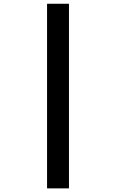

<svg xmlns="http://www.w3.org/2000/svg" viewBox="-20 -865 626 1036"><path d="M233.9 151.4V-844.7H352.1V151.4Z"/></svg>

Font: Cascadia Code SemiBold
Style: Regular
Weight: 600
Monospace: yes
Designer: Aaron Bell
Foundry: Saja Typeworks
Version: Version 2404.023; ttfautohint (v1.8.4)